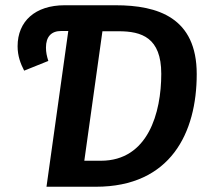

<svg xmlns="http://www.w3.org/2000/svg" viewBox="-20 -711 794 731"><path d="M420 -691H226C114 -691 47 -630 47 -535C47 -498 58 -469 72 -442L164 -479C158 -498 155 -512 155 -530C155 -571 175 -593 213 -593H240L157 0H345C630 0 729 -206 729 -429C729 -644 581 -691 420 -691ZM364 -99H301L370 -592H432C519 -592 594 -568 594 -430C594 -282 544 -99 364 -99Z"/></svg>

Font: Fira Sans Medium
Style: Italic
Weight: 500
Italic angle: -8°
Designer: bBox Type GmbH & Carrois Corporate GbR & Edenspiekermann AG
Foundry: bBox Type GmbH & Carrois Corporate GbR & Edenspiekermann AG
Version: Version 4.301;PS 004.301;hotconv 1.0.88;makeotf.lib2.5.64775